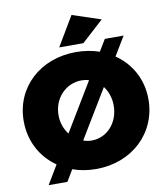

<svg xmlns="http://www.w3.org/2000/svg" viewBox="-103 -1017 1008 1158"><g transform="rotate(-10 401.0 -438.5)"><path d="M589 -874 414 -932 307 -752H455ZM632 -639 702 -755H587L544 -684C500 -699 452 -707 401 -707C181 -707 19 -557 19 -351C19 -228 76 -124 169 -60L100 55H215L257 -15C301 1 349 9 401 9C621 9 783 -145 783 -351C783 -473 725 -576 632 -639ZM232 -350C232 -456 311 -533 404 -533C420 -533 435 -531 450 -526L272 -231C247 -263 232 -304 232 -350ZM404 -165C386 -165 369 -168 352 -174L531 -470C555 -439 570 -397 570 -350C570 -244 496 -165 404 -165Z"/></g></svg>

Font: Montserrat ExtraBold
Style: Regular
Weight: 800
Designer: Julieta Ulanovsky
Foundry: Julieta Ulanovsky
Version: Version 4.000